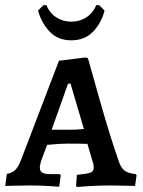

<svg xmlns="http://www.w3.org/2000/svg" viewBox="-20 -736 566 762"><path d="M282 1 285 -42Q327 -46 339.5 -51Q352 -56 352 -71Q352 -84 346 -100L327 -165Q306 -166 248 -166Q217 -166 167 -161L143 -97Q138 -77 138 -72Q138 -57 147.5 -51Q157 -45 180 -45H217L221 -40L215 5Q204 4 167 2Q130 0 97 0Q64 0 37 1Q10 2 1 2L7 -46Q27 -49 39.5 -60.5Q52 -72 63 -100L214 -495L320 -508L329 -505Q341 -461 380 -324.5Q419 -188 450 -100Q459 -71 473.5 -59.5Q488 -48 519 -45L522 -40L516 2Q506 2 477.5 1Q449 0 419 0Q377 0 336.5 2.5Q296 5 285 6ZM247 -221Q286 -221 313 -224L260 -404H250L185 -221ZM131 -694 152 -715 164 -716Q177 -684 203.5 -667Q230 -650 263 -650Q296 -650 322.5 -667Q349 -684 362 -716L374 -715L395 -694Q382 -644 349 -610Q316 -576 263 -576Q210 -576 177.5 -610Q145 -644 131 -694Z"/></svg>

Font: Alegreya SC Medium
Style: Regular
Weight: 500
Designer: Juan Pablo del Peral
Foundry: Huerta Tipografica
Version: Version 2.007; ttfautohint (v1.6)